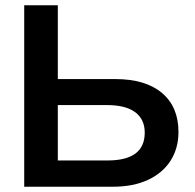

<svg xmlns="http://www.w3.org/2000/svg" viewBox="-20 -708 738 728"><path d="M656.7 -207.5Q656.7 -146 627 -99.1Q597.2 -52.2 541.3 -26.1Q485.4 0 408.2 0H71.8V-688H199.2V-408.2H417Q531.7 -408.2 594.2 -355.5Q656.7 -302.7 656.7 -207.5ZM528.8 -205.1Q528.8 -255.4 492.7 -282.5Q456.5 -309.6 385.3 -309.6H199.2V-99.6H388.2Q528.8 -99.6 528.8 -205.1Z"/></svg>

Font: Arimo SemiBold
Style: Regular
Weight: 600
Designer: Steve Matteson
Foundry: Monotype Imaging Inc.
Version: Version 1.33